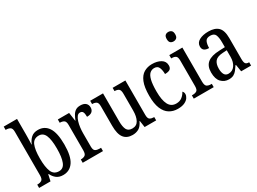

<svg xmlns="http://www.w3.org/2000/svg" viewBox="-40 -1405 2758 2060"><g transform="rotate(-30 1338.5 -375.0)"><path d="M310 10Q260 10 228.5 -14.5Q197 -39 179 -78H173L156 0H15V-41H22Q50 -41 70.5 -53.5Q91 -66 91 -113V-651Q91 -695 70.5 -707Q50 -719 22 -719H15V-760H180V-575Q180 -557 179.5 -532Q179 -507 178.5 -482.5Q178 -458 177 -444H180Q198 -490 229.5 -518Q261 -546 313 -546Q395 -546 439 -479.5Q483 -413 483 -269Q483 -124 437.5 -57Q392 10 310 10ZM292 -48Q346 -48 369 -105.5Q392 -163 392 -271Q392 -381 368.5 -435Q345 -489 291 -489Q228 -489 204 -433.5Q180 -378 180 -270Q180 -162 204 -105Q228 -48 292 -48Z M555 0V-41H558Q587 -41 607 -53.5Q627 -66 627 -113V-427Q627 -471 607 -483Q587 -495 559 -495H556V-536H696L711 -431H714Q726 -462 741 -488.5Q756 -515 779 -530.5Q802 -546 838 -546Q882 -546 904 -526Q926 -506 926 -472Q926 -441 906 -422.5Q886 -404 842 -404Q842 -445 832.5 -463.5Q823 -482 798 -482Q776 -482 761 -462.5Q746 -443 736 -411Q726 -379 721.5 -342.5Q717 -306 717 -273V-108Q717 -64 736.5 -52.5Q756 -41 784 -41H806V0Z M1170 10Q1099 10 1063 -36.5Q1027 -83 1027 -186V-427Q1027 -471 1008 -483Q989 -495 961 -495H957V-536H1116V-189Q1116 -122 1134 -87Q1152 -52 1202 -52Q1256 -52 1280 -97Q1304 -142 1304 -215V-422Q1304 -470 1285 -482.5Q1266 -495 1238 -495H1235V-536H1393V-109Q1393 -64 1413 -52.5Q1433 -41 1461 -41H1465V0H1322L1310 -82H1306Q1281 -28 1247 -9Q1213 10 1170 10Z M1730 10Q1672 10 1627 -18Q1582 -46 1557 -106.5Q1532 -167 1532 -265Q1532 -372 1557.5 -433.5Q1583 -495 1627 -520.5Q1671 -546 1726 -546Q1791 -546 1834.5 -520Q1878 -494 1878 -444Q1878 -410 1858 -396.5Q1838 -383 1796 -383Q1796 -430 1782 -463.5Q1768 -497 1726 -497Q1695 -497 1671.5 -476.5Q1648 -456 1635.5 -406Q1623 -356 1623 -266Q1623 -159 1652 -103.5Q1681 -48 1744 -48Q1788 -48 1817.5 -71.5Q1847 -95 1862 -126Q1869 -120 1873.5 -111Q1878 -102 1878 -88Q1878 -67 1863 -44Q1848 -21 1815 -5.5Q1782 10 1730 10Z M2051 -640Q2028 -640 2013.5 -653Q1999 -666 1999 -698Q1999 -731 2013.5 -744Q2028 -757 2051 -757Q2073 -757 2088.5 -744Q2104 -731 2104 -698Q2104 -666 2088.5 -653Q2073 -640 2051 -640ZM1931 0V-41H1942Q1972 -41 1991 -53Q2010 -65 2010 -110V-425Q2010 -470 1992.5 -482.5Q1975 -495 1945 -495H1937V-536H2099V-115Q2099 -67 2118 -54Q2137 -41 2168 -41H2178V0Z M2363 10Q2308 10 2270 -29Q2232 -68 2232 -150Q2232 -230 2280 -268Q2328 -306 2426 -309L2496 -312V-373Q2496 -429 2482.5 -463Q2469 -497 2420 -497Q2373 -497 2359 -466.5Q2345 -436 2345 -388Q2267 -388 2267 -450Q2267 -497 2311.5 -521.5Q2356 -546 2426 -546Q2505 -546 2545.5 -507Q2586 -468 2586 -372V-113Q2586 -71 2597.5 -56Q2609 -41 2638 -41H2641V0H2518L2504 -87H2498Q2480 -59 2462.5 -37Q2445 -15 2422 -2.5Q2399 10 2363 10ZM2389 -45Q2439 -45 2468 -86Q2497 -127 2497 -191V-273L2446 -270Q2377 -266 2350.5 -234.5Q2324 -203 2324 -144Q2324 -98 2339.5 -71.5Q2355 -45 2389 -45Z"/></g></svg>

Font: Noto Serif Hebrew Condensed
Style: Regular
Weight: 400
Width: 3
Designer: Monotype Design Team
Foundry: Monotype Imaging Inc.
Version: Version 2.004; ttfautohint (v1.8.4.7-5d5b)